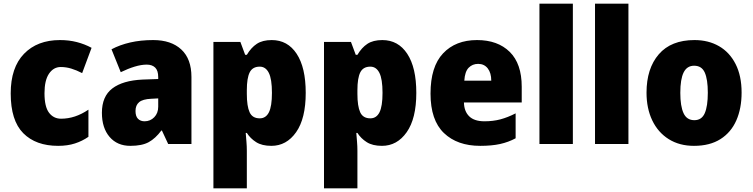

<svg xmlns="http://www.w3.org/2000/svg" viewBox="-20 -780 4077 1040"><path d="M295 10Q174 10 106 -58.5Q38 -127 38 -274Q38 -414 110 -488.5Q182 -563 305 -563Q354 -563 396.5 -552Q439 -541 476 -521L425 -384Q394 -400 366 -408.5Q338 -417 309 -417Q270 -417 245.5 -381Q221 -345 221 -275Q221 -202 245.5 -169.5Q270 -137 311 -137Q387 -137 459 -186V-39Q426 -16 386 -3Q346 10 295 10Z M810 -563Q907 -563 962 -512Q1017 -461 1017 -363V0H891L857 -73H854Q822 -30 785.5 -10Q749 10 686 10Q615 10 573.5 -38.5Q532 -87 532 -169Q532 -258 588.5 -301Q645 -344 752 -349L837 -352V-362Q837 -398 820.5 -414Q804 -430 775 -430Q745 -430 709 -419Q673 -408 634 -389L584 -513Q629 -537 685.5 -550Q742 -563 810 -563ZM799 -245Q753 -243 733.5 -226.5Q714 -210 714 -179Q714 -150 727.5 -136.5Q741 -123 763 -123Q794 -123 815.5 -145Q837 -167 837 -202V-247Z M1452 -563Q1538 -563 1587 -488.5Q1636 -414 1636 -277Q1636 -138 1584 -64Q1532 10 1450 10Q1399 10 1367.5 -10Q1336 -30 1317 -60H1311Q1313 -35 1315 -11Q1317 13 1317 37V240H1136V-553H1282L1308 -483H1317Q1340 -522 1371 -542.5Q1402 -563 1452 -563ZM1387 -419Q1348 -419 1332.5 -388Q1317 -357 1317 -292V-271Q1317 -205 1332 -172Q1347 -139 1387 -139Q1420 -139 1436.5 -171.5Q1453 -204 1453 -277Q1453 -352 1436 -385.5Q1419 -419 1387 -419Z M2051 -563Q2137 -563 2186 -488.5Q2235 -414 2235 -277Q2235 -138 2183 -64Q2131 10 2049 10Q1998 10 1966.5 -10Q1935 -30 1916 -60H1910Q1912 -35 1914 -11Q1916 13 1916 37V240H1735V-553H1881L1907 -483H1916Q1939 -522 1970 -542.5Q2001 -563 2051 -563ZM1986 -419Q1947 -419 1931.5 -388Q1916 -357 1916 -292V-271Q1916 -205 1931 -172Q1946 -139 1986 -139Q2019 -139 2035.5 -171.5Q2052 -204 2052 -277Q2052 -352 2035 -385.5Q2018 -419 1986 -419Z M2564 -563Q2676 -563 2741 -499Q2806 -435 2806 -310V-225H2493Q2494 -177 2521.5 -150Q2549 -123 2604 -123Q2651 -123 2690.5 -133.5Q2730 -144 2773 -166V-31Q2734 -10 2689 0Q2644 10 2581 10Q2457 10 2384.5 -59.5Q2312 -129 2312 -273Q2312 -419 2380 -491Q2448 -563 2564 -563ZM2570 -434Q2539 -434 2518.5 -413Q2498 -392 2495 -343H2641Q2641 -385 2622 -409.5Q2603 -434 2570 -434Z M3083 0H2902V-760H3083Z M3384 0H3203V-760H3384Z M3997 -278Q3997 -193 3968.5 -128Q3940 -63 3882.5 -26.5Q3825 10 3739 10Q3660 10 3602 -26.5Q3544 -63 3513 -128Q3482 -193 3482 -278Q3482 -409 3548.5 -486Q3615 -563 3742 -563Q3817 -563 3874.5 -530Q3932 -497 3964.5 -433Q3997 -369 3997 -278ZM3665 -277Q3665 -205 3682.5 -167Q3700 -129 3741 -129Q3781 -129 3797.5 -167Q3814 -205 3814 -278Q3814 -350 3797.5 -387Q3781 -424 3740 -424Q3701 -424 3683 -387.5Q3665 -351 3665 -277Z"/></svg>

Font: Noto Sans Ethiopic SemiCondensed Black
Style: Regular
Weight: 900
Width: 4
Designer: Monotype Design Team
Foundry: Monotype Imaging Inc.
Version: Version 2.102; ttfautohint (v1.8.4.7-5d5b)